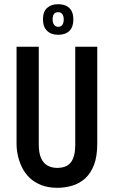

<svg xmlns="http://www.w3.org/2000/svg" viewBox="-20 -883 544 916"><path d="M254 13Q210 13 177 0Q144 -13 121.5 -34.5Q99 -56 85.5 -83.5Q72 -111 65.5 -140Q59 -169 59 -197V-660H165V-194Q165 -153 176 -128.5Q187 -104 207 -93Q227 -82 253 -82Q280 -82 299 -92Q318 -102 328.5 -126.5Q339 -151 339 -194V-660H444V-197Q444 -137 428.5 -96.5Q413 -56 386.5 -32Q360 -8 325.5 2.5Q291 13 254 13ZM258 -717Q224 -717 204.5 -736Q185 -755 185 -791Q185 -827 204.5 -845Q224 -863 257 -863Q292 -863 311 -844.5Q330 -826 330 -790Q330 -754 311 -735.5Q292 -717 258 -717ZM258 -755Q271 -755 277.5 -764.5Q284 -774 284 -790Q284 -807 277 -816Q270 -825 257 -825Q244 -825 237.5 -816Q231 -807 231 -791Q231 -774 238.5 -764.5Q246 -755 258 -755Z"/></svg>

Font: Bricolage Grotesque Condensed Medium
Style: Regular
Weight: 500
Width: 3
Designer: Mathieu Triay
Foundry: Atelier Triay
Version: Version 1.000;gftools[0.9.30]